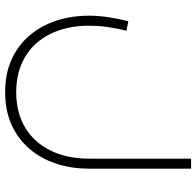

<svg xmlns="http://www.w3.org/2000/svg" viewBox="-28 -462 745 728"><g transform="rotate(90 344.0 -98.5)"><path d="M330 254Q260 254 206 229.5Q152 205 115 161.5Q78 118 59 60.5Q40 3 40 -64Q40 -101 46 -139.5Q52 -178 61 -213L97 -206Q88 -170 83 -134.5Q78 -99 78 -64Q78 20 109 82.5Q140 145 196.5 178.5Q253 212 330 212Q407 212 463.5 178.5Q520 145 551 82.5Q582 20 582 -64V-451H620V-64Q620 3 601 60.5Q582 118 545 161.5Q508 205 454 229.5Q400 254 330 254Z"/></g></svg>

Font: Alexandria ExtraLight
Style: Regular
Weight: 250
Designer: Mohamed Gaber
Foundry: Kief Type Foundry
Version: Version 5.100